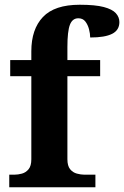

<svg xmlns="http://www.w3.org/2000/svg" viewBox="-20 -789 523 809"><path d="M19 0V-53H41Q56 -53 72.5 -57.5Q89 -62 100.5 -76Q112 -90 112 -118V-468H23V-536H112V-573Q112 -666 161 -717.5Q210 -769 316 -769Q381 -769 417 -759.5Q453 -750 468 -733.5Q483 -717 483 -696Q483 -662 452.5 -646.5Q422 -631 360 -631Q360 -647 355 -666Q350 -685 339.5 -698.5Q329 -712 310 -712Q285 -712 274.5 -684.5Q264 -657 264 -591V-536H402V-468H264V-118Q264 -90 275.5 -76Q287 -62 304 -57.5Q321 -53 335 -53H382V0Z"/></svg>

Font: Noto Serif Vithkuqi
Style: Regular
Weight: 400
Version: Version 1.005